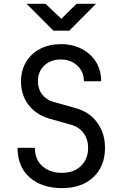

<svg xmlns="http://www.w3.org/2000/svg" viewBox="-20 -970 639 1000"><path d="M258.3 -810.1 118.7 -950.2H217.3L299.3 -872.1L378.9 -950.2H480L340.8 -810.1ZM303.2 9.8Q197.8 9.8 134.3 -45.9Q71.3 -102.1 71.3 -200.2H161.6Q161.6 -139.2 200.7 -104.5Q239.7 -69.8 303.2 -69.8Q365.2 -69.8 401.9 -106Q439 -142.1 439 -200.2Q439 -244.1 415.5 -276.4Q392.1 -309.1 348.1 -320.8L237.3 -352.1Q168.5 -372.1 128.9 -423.3Q89.4 -474.6 89.4 -544.9Q89.4 -603 115.7 -647Q141.6 -690.9 188.5 -715.3Q235.4 -739.7 296.4 -740.2Q357.9 -740.2 405.8 -715.3Q453.1 -690.9 480 -647.5Q506.8 -604 506.8 -546.9H417Q417 -596.7 382.8 -628.4Q348.6 -660.2 296.4 -660.2Q243.2 -660.2 210.4 -628.4Q177.2 -596.7 177.7 -546.9Q177.7 -506.8 199.2 -478.5Q220.7 -450.2 259.3 -439L373 -407.2Q446.3 -387.2 486.3 -331.5Q526.9 -275.9 526.9 -200.2Q526.9 -104 465.8 -46.9Q405.3 9.8 303.2 9.8Z"/></svg>

Font: UDEV Gothic 35
Style: Regular
Weight: 400
Version: v2.1.0; ttfautohint (v1.8.4.7-5d5b-dirty) -l 6 -r 45 -G 200 